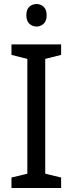

<svg xmlns="http://www.w3.org/2000/svg" viewBox="-20 -935 362 955"><path d="M284 0H37V-52L116 -71V-642L37 -662V-714H284V-662L205 -642V-71L284 -52ZM162 -915Q182 -915 197 -901.5Q212 -888 212 -859Q212 -831 197 -817Q182 -803 162 -803Q141 -803 126 -817Q111 -831 111 -859Q111 -888 126 -901.5Q141 -915 162 -915Z"/></svg>

Font: Noto Sans Display
Style: Regular
Weight: 400
Designer: Monotype Design Team
Foundry: Monotype Imaging Inc.
Version: Version 2.003